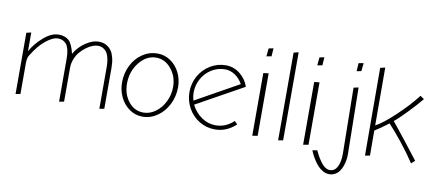

<svg xmlns="http://www.w3.org/2000/svg" viewBox="-76 -999 3368 1481"><g transform="rotate(10 1608.0 -258.0)"><path d="M116.2 -313Q166.5 -395.5 220.5 -438.2Q274.4 -481 313 -481Q330.6 -481 344.5 -476.3Q358.4 -471.7 373.5 -458Q388.7 -444.3 397.2 -413.3Q405.8 -382.3 405.8 -335.9V-2L443.8 -8.8V-273.9Q443.8 -309.6 457 -343Q470.2 -376.5 491 -400.4Q511.7 -424.3 536.4 -442.6Q561 -460.9 584.7 -470Q608.4 -479 627 -479Q644 -479 658.9 -473.1Q673.8 -467.3 688.7 -452.1Q703.6 -437 712.4 -404.8Q721.2 -372.6 721.2 -326.2V-2L758.8 -8.8V-329.1Q758.8 -372.6 750.5 -405.8Q742.2 -439 729.5 -458.5Q716.8 -478 698.7 -490.2Q680.7 -502.4 663.6 -506.8Q646.5 -511.2 627 -511.2Q579.1 -511.2 525.1 -474.6Q471.2 -438 439.9 -382.8Q422.9 -458 393.6 -484.6Q364.3 -511.2 313 -511.2Q257.8 -511.2 197.3 -459Q136.7 -406.7 102.1 -344.2V-490.2L64.9 -481.9V-2L102.1 -8.8V-254.9Q103 -293.9 116.2 -313Z M1058.6 0Q1120.6 0 1174.1 -36.6Q1227.5 -73.2 1259 -135.7Q1290.5 -198.2 1290.5 -271Q1290.5 -332.5 1264.4 -385Q1238.3 -437.5 1192.1 -468.8Q1146 -500 1090.8 -500Q1026.9 -500 973.1 -464.1Q919.4 -428.2 888.9 -366.9Q858.4 -305.7 858.4 -232.9Q858.4 -170.4 884.5 -116.9Q910.6 -63.5 956.8 -31.7Q1002.9 0 1058.6 0ZM1085.4 -466.8Q1154.8 -466.8 1203.6 -407.5Q1252.4 -348.1 1252.4 -266.1Q1252.4 -204.6 1225.6 -150.4Q1198.7 -96.2 1154.3 -64.2Q1109.9 -32.2 1060.5 -32.2Q989.3 -32.2 943.4 -90.1Q897.5 -147.9 897.5 -231Q897.5 -326.2 953.4 -396.5Q1009.3 -466.8 1085.4 -466.8Z M1625.5 0Q1717.3 0 1789.6 -67.9L1766.6 -90.8Q1705.1 -32.2 1625.5 -32.2Q1565.9 -32.2 1515.4 -67.1Q1464.8 -102.1 1435.5 -160.2L1804.7 -365.2Q1785.6 -423.8 1736.3 -462.9Q1687 -502 1625.5 -502Q1559.6 -502 1503.7 -468Q1447.8 -434.1 1415.5 -376.5Q1383.3 -318.8 1383.3 -251Q1383.3 -182.6 1415.8 -124.8Q1448.2 -66.9 1503.9 -33.4Q1559.6 0 1625.5 0ZM1625.5 -470.2Q1665.5 -470.2 1702.1 -446Q1738.8 -421.9 1762.7 -378.9L1424.3 -189.9Q1415.5 -225.6 1415.5 -251Q1415.5 -308.6 1442.6 -358.9Q1469.7 -409.2 1518.3 -439.7Q1566.9 -470.2 1625.5 -470.2Z M1963.4 -694.8 1926.3 -687 1919.9 -624 1959 -630.9ZM1918.9 -493.2V-2L1960 -8.8V-498Z M2121.6 -689V-2L2159.7 -8.8V-698.2Z M2361.8 -694.8 2324.7 -687 2318.4 -624 2357.4 -630.9ZM2317.4 -493.2V-2L2358.4 -8.8V-498Z M2668 -703.1 2629.4 -695.8 2625 -631.8 2661.1 -639.2ZM2395 27.8Q2400.9 43 2408.9 59.3Q2417 75.7 2432.4 99.9Q2447.8 124 2464.6 142.3Q2481.4 160.6 2505.1 173.8Q2528.8 187 2553.2 187Q2579.1 187 2599.9 175.3Q2620.6 163.6 2633.5 145.3Q2646.5 127 2655 102.8Q2663.6 78.6 2667 55.7Q2670.4 32.7 2670.4 9.8Q2670.4 -40.5 2662.1 -511.2L2624 -502.9Q2631.3 6.8 2631.3 16.1Q2631.3 77.1 2611.6 116Q2591.8 154.8 2553.2 154.8Q2534.2 154.8 2514.9 141.1Q2495.6 127.4 2479.5 104.2Q2463.4 81.1 2452.6 62Q2441.9 43 2432.1 21Z M2974.1 -303.2Q3007.3 -329.6 3072.3 -397Q3137.2 -464.4 3173.8 -509.8L3144 -530.8Q3081.1 -449.2 2988.3 -361.8Q2895.5 -274.4 2838.9 -245.1L2837.9 -698.2L2799.8 -689L2801.8 -2L2839.8 -8.8L2838.9 -205.1Q2873.5 -225.1 2945.8 -279.8Q2991.7 -231 3052.5 -155Q3113.3 -79.1 3162.1 -4.9L3189.9 -29.8Q3142.6 -91.8 3090.6 -157.7Q3038.6 -223.6 3008.8 -260.5Q2979 -297.4 2974.1 -303.2Z"/></g></svg>

Font: Comic Neue Angular Light
Style: Regular
Weight: 300
Designer: Craig Rozynski
Foundry: Craig Rozynski
Version: Version 2.003